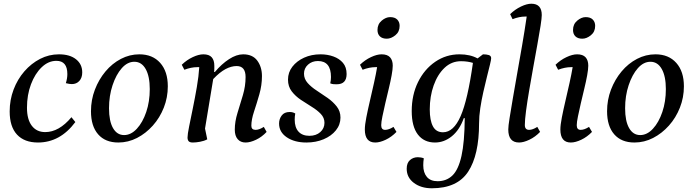

<svg xmlns="http://www.w3.org/2000/svg" viewBox="-20 -754 3727 1032"><path d="M184 12Q111 12 71.5 -30.5Q32 -73 32 -155Q32 -217 53 -272.5Q74 -328 111 -370.5Q148 -413 195.5 -437.5Q243 -462 297 -462Q355 -462 388.5 -435.5Q422 -409 422 -365Q422 -336 406.5 -319Q391 -302 366 -302Q353 -302 334 -307Q342 -333 342 -356Q342 -427 283 -427Q240 -427 204 -392.5Q168 -358 146.5 -301Q125 -244 125 -175Q125 -112 151 -78Q177 -44 223 -44Q297 -44 364 -124L385 -98Q303 12 184 12Z M616 12Q546 12 507.5 -32Q469 -76 469 -156Q469 -217 490 -272Q511 -327 547 -370Q583 -413 630 -437.5Q677 -462 729 -462Q800 -462 841 -416Q882 -370 882 -290Q882 -230 860.5 -175.5Q839 -121 801.5 -79Q764 -37 716.5 -12.5Q669 12 616 12ZM647 -28Q684 -28 715.5 -62Q747 -96 766 -152Q785 -208 785 -275Q785 -344 763 -383Q741 -422 702 -422Q665 -422 634.5 -387.5Q604 -353 585 -296Q566 -239 566 -172Q566 -103 587.5 -65.5Q609 -28 647 -28Z M1017 12Q1000 12 994 5Q988 -2 988 -15Q988 -32 996.5 -74Q1005 -116 1016.5 -172Q1028 -228 1038 -286Q1048 -344 1051 -393Q1045 -393 1039 -393Q1024 -393 1006.5 -389.5Q989 -386 971 -379L957 -406Q984 -432 1016 -447Q1048 -462 1073 -462Q1104 -462 1118 -446Q1132 -430 1132 -401Q1132 -393 1132 -384.5Q1132 -376 1131 -367H1135Q1171 -410 1211 -436Q1251 -462 1287 -462Q1338 -462 1363 -428Q1388 -394 1388 -345Q1388 -296 1374 -247Q1360 -198 1345.5 -154.5Q1331 -111 1331 -78Q1331 -56 1354 -56Q1373 -56 1398 -72L1413 -45Q1388 -18 1356.5 -3Q1325 12 1300 12Q1273 12 1257.5 -6Q1242 -24 1242 -57Q1242 -100 1256.5 -147Q1271 -194 1285.5 -242.5Q1300 -291 1300 -340Q1300 -399 1252 -399Q1223 -399 1192 -382.5Q1161 -366 1126 -329L1082 -63L1094 -5Q1077 4 1055 8Q1033 12 1017 12Z M1627 12Q1563 12 1521.5 -16Q1480 -44 1480 -90Q1480 -114 1494 -133Q1508 -152 1537 -152Q1554 -152 1567 -144Q1564 -128 1564 -111Q1564 -69 1584.5 -46.5Q1605 -24 1643 -24Q1679 -24 1701.5 -44Q1724 -64 1724 -94Q1724 -121 1704.5 -141.5Q1685 -162 1655.5 -180Q1626 -198 1597 -217.5Q1568 -237 1548 -263Q1528 -289 1528 -326Q1528 -365 1551.5 -395.5Q1575 -426 1614.5 -444Q1654 -462 1703 -462Q1740 -462 1772 -450.5Q1804 -439 1823.5 -416Q1843 -393 1843 -356Q1843 -301 1790 -301Q1782 -301 1773.5 -301.5Q1765 -302 1755 -306Q1757 -314 1758 -323Q1759 -332 1759 -340Q1759 -426 1689 -426Q1657 -426 1635.5 -406.5Q1614 -387 1614 -358Q1614 -330 1633.5 -308Q1653 -286 1682.5 -267Q1712 -248 1741 -227.5Q1770 -207 1790 -181.5Q1810 -156 1810 -122Q1810 -84 1785.5 -53.5Q1761 -23 1719.5 -5.5Q1678 12 1627 12Z M1997 12Q1941 12 1941 -58Q1941 -82 1949 -123Q1957 -164 1968.5 -213Q1980 -262 1990.5 -309.5Q2001 -357 2007 -393Q2002 -393 1997 -393Q1982 -393 1964.5 -389.5Q1947 -386 1929 -379L1915 -406Q1942 -432 1974 -447Q2006 -462 2031 -462Q2062 -462 2076.5 -446Q2091 -430 2091 -401Q2091 -382 2085 -349Q2079 -316 2069.5 -277Q2060 -238 2051 -199Q2042 -160 2035.5 -128.5Q2029 -97 2029 -81Q2029 -56 2050 -56Q2070 -56 2095 -72L2111 -45Q2085 -18 2053.5 -3Q2022 12 1997 12ZM2059 -546Q2035 -546 2022 -558.5Q2009 -571 2009 -593Q2009 -624 2031.5 -643Q2054 -662 2077 -662Q2102 -662 2115 -649Q2128 -636 2128 -615Q2128 -583 2105 -564.5Q2082 -546 2059 -546Z M2301 258Q2243 258 2204.5 229Q2166 200 2166 153Q2166 122 2183.5 106.5Q2201 91 2226 91Q2234 91 2242.5 92.5Q2251 94 2258 97Q2255 115 2255 134Q2255 174 2274.5 197Q2294 220 2332 220Q2380 220 2412 189Q2444 158 2460.5 84Q2477 10 2478 -119H2473Q2450 -55 2408.5 -21.5Q2367 12 2318 12Q2259 12 2226 -31Q2193 -74 2193 -157Q2193 -244 2227 -313Q2261 -382 2319.5 -422Q2378 -462 2450 -462Q2507 -462 2547 -440L2576 -462Q2595 -462 2607.5 -458Q2620 -454 2620 -441Q2620 -433 2613.5 -406.5Q2607 -380 2597.5 -342Q2588 -304 2578 -260Q2568 -216 2561.5 -172.5Q2555 -129 2555 -91Q2555 79 2496.5 168.5Q2438 258 2301 258ZM2290 -166Q2290 -107 2307 -75Q2324 -43 2361 -43Q2418 -43 2456 -130Q2494 -217 2522 -416Q2509 -420 2493 -422.5Q2477 -425 2458 -425Q2407 -425 2369.5 -389.5Q2332 -354 2311 -295Q2290 -236 2290 -166Z M2770 12Q2712 12 2712 -58Q2712 -76 2719 -119.5Q2726 -163 2736.5 -225Q2747 -287 2760 -360Q2773 -433 2786.5 -511Q2800 -589 2811 -665Q2807 -665 2802 -665Q2787 -665 2770 -661.5Q2753 -658 2735 -651L2722 -678Q2749 -704 2780.5 -719Q2812 -734 2836 -734Q2892 -734 2892 -673Q2892 -657 2885.5 -615Q2879 -573 2868.5 -515.5Q2858 -458 2846.5 -394Q2835 -330 2824.5 -269Q2814 -208 2807.5 -158.5Q2801 -109 2801 -82Q2801 -56 2824 -56Q2843 -56 2868 -72L2883 -45Q2857 -18 2825.5 -3Q2794 12 2770 12Z M3048 12Q2992 12 2992 -58Q2992 -82 3000 -123Q3008 -164 3019.5 -213Q3031 -262 3041.5 -309.5Q3052 -357 3058 -393Q3053 -393 3048 -393Q3033 -393 3015.5 -389.5Q2998 -386 2980 -379L2966 -406Q2993 -432 3025 -447Q3057 -462 3082 -462Q3113 -462 3127.5 -446Q3142 -430 3142 -401Q3142 -382 3136 -349Q3130 -316 3120.5 -277Q3111 -238 3102 -199Q3093 -160 3086.5 -128.5Q3080 -97 3080 -81Q3080 -56 3101 -56Q3121 -56 3146 -72L3162 -45Q3136 -18 3104.5 -3Q3073 12 3048 12ZM3110 -546Q3086 -546 3073 -558.5Q3060 -571 3060 -593Q3060 -624 3082.5 -643Q3105 -662 3128 -662Q3153 -662 3166 -649Q3179 -636 3179 -615Q3179 -583 3156 -564.5Q3133 -546 3110 -546Z M3390 12Q3320 12 3281.5 -32Q3243 -76 3243 -156Q3243 -217 3264 -272Q3285 -327 3321 -370Q3357 -413 3404 -437.5Q3451 -462 3503 -462Q3574 -462 3615 -416Q3656 -370 3656 -290Q3656 -230 3634.5 -175.5Q3613 -121 3575.5 -79Q3538 -37 3490.5 -12.5Q3443 12 3390 12ZM3421 -28Q3458 -28 3489.5 -62Q3521 -96 3540 -152Q3559 -208 3559 -275Q3559 -344 3537 -383Q3515 -422 3476 -422Q3439 -422 3408.5 -387.5Q3378 -353 3359 -296Q3340 -239 3340 -172Q3340 -103 3361.5 -65.5Q3383 -28 3421 -28Z"/></svg>

Font: Petrona Medium
Style: Italic
Weight: 500
Italic angle: -9°
Designer: Ringo R. Seeber
Foundry: Ringo R. Seeber
Version: Version 2.001; ttfautohint (v1.8.3)